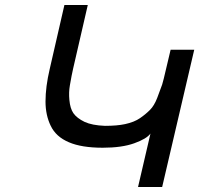

<svg xmlns="http://www.w3.org/2000/svg" viewBox="-20 -753 801 772"><path d="M393 -159Q308 -159 257 -181Q205 -203 184 -247Q163 -290 163 -345Q163 -404 180 -476L239 -733H333L274 -477Q268 -451 261 -410Q256 -382 259 -351Q262 -317 275 -298Q289 -278 320 -263Q350 -249 402 -247Q451 -247 483 -254Q520 -262 543 -278Q565 -293 583 -311Q600 -328 612 -359Q628 -401 632 -413Q637 -429 648 -477L666 -553H761L632 -1H535L585 -216Q570 -195 520 -177Q470 -159 393 -159Z"/></svg>

Font: Miedinger
Style: Italic
Weight: 400
Italic angle: -13°
Version: Version 001.000